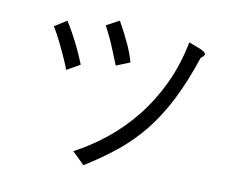

<svg xmlns="http://www.w3.org/2000/svg" viewBox="-78 -768 1156 926"><g transform="rotate(10 500.0 -304.5)"><path d="M128 -581 188 -619Q218 -571 241.5 -524.5Q265 -478 288 -421L223 -384Q216 -404 203.5 -432Q191 -460 177.5 -488.5Q164 -517 150.5 -542Q137 -567 128 -581ZM374 -629 437 -663Q468 -608 490.5 -559Q513 -510 522 -473L455 -446Q441 -479 422.5 -525.5Q404 -572 374 -629ZM785 -618 827 -602Q847 -595 858 -588Q869 -581 869 -574Q869 -566 852 -554Q811 -431 765 -340.5Q719 -250 663.5 -180.5Q608 -111 540 -55.5Q472 0 385 54L325 -4Q405 -46 478.5 -105Q552 -164 613 -240.5Q674 -317 718.5 -411Q763 -505 785 -618Z"/></g></svg>

Font: D2Coding ligature
Style: Regular
Weight: 400
Monospace: yes
Designer: Yong-Rak Park; Jeong-Hwan Yoon; Sang-Min Lee;
Foundry: NHN Corporation
Version: Version 1.3.2; Build 20180524